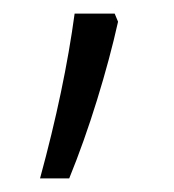

<svg xmlns="http://www.w3.org/2000/svg" viewBox="-20 -133 257 283"><path d="M154 -101Q142 -47 123 14.5Q104 76 82 130H39Q75 -2 90 -113H149Z"/></svg>

Font: Noto Sans Georgian SemiCondensed Light
Style: Regular
Weight: 300
Width: 4
Designer: Monotype Design Team, Akaki Razmadze
Foundry: Google LLC
Version: Version 2.005; ttfautohint (v1.8.4.7-5d5b)